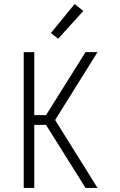

<svg xmlns="http://www.w3.org/2000/svg" viewBox="-20 -927 590 947"><path d="M402 0 207 -311H149V0H97V-670H149V-359H207L402 -670H461L252 -335L461 0ZM267 -736 231 -764 348 -907 391 -873Z"/></svg>

Font: Lode Dark
Style: Regular
Weight: 400
Monospace: yes
Designer: Belleve Invis
Foundry: Belleve Invis
Version: Version 29.2.0; ttfautohint (v1.8.3)